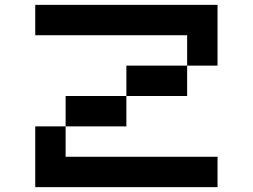

<svg xmlns="http://www.w3.org/2000/svg" viewBox="-20 -895 1040 790"><path d="M250 -250V-500H750V-750H125V-875H875V-625H500V-375H125V-125H875V-250Z"/></svg>

Font: Picon
Style: Regular
Weight: 400
Designer: yne
Foundry: yne
Version: Version 21.02.27; git-deadbeef-release